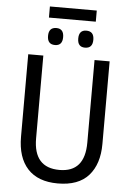

<svg xmlns="http://www.w3.org/2000/svg" viewBox="-64 -1045 756 1102"><g transform="rotate(5 313.5 -494.0)"><path d="M178 -998V-934H448V-998ZM356 -829Q356 -780 399 -780Q443 -780 443 -829Q443 -878 399 -878Q356 -878 356 -829ZM182 -829Q182 -780 226 -780Q269 -780 269 -829Q269 -878 226 -878Q182 -878 182 -829ZM460 -714V-238Q460 -68 314 -68Q165 -68 165 -237V-714H78V-239Q78 -119 137.5 -54.5Q197 10 311 10Q430 10 488.5 -56Q547 -122 547 -238V-714Z"/></g></svg>

Font: Noto Sans UI SemiCondensed
Style: Regular
Weight: 400
Width: 4
Designer: Monotype Design Team
Foundry: Monotype Imaging Inc.
Version: 1.001